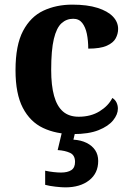

<svg xmlns="http://www.w3.org/2000/svg" viewBox="-20 -569 567 829"><path d="M295 10Q222 10 166 -16.5Q110 -43 78.5 -103.5Q47 -164 47 -266Q47 -374 79.5 -435.5Q112 -497 167.5 -523Q223 -549 292 -549Q357 -549 401 -535Q445 -521 467.5 -497.5Q490 -474 490 -444Q490 -423 479.5 -403.5Q469 -384 441 -371.5Q413 -359 361 -359Q361 -394 355 -423Q349 -452 335 -470Q321 -488 296 -488Q267 -488 245.5 -468.5Q224 -449 212.5 -401Q201 -353 201 -267Q201 -200 213.5 -155Q226 -110 252 -87.5Q278 -65 320 -65Q372 -65 410 -88.5Q448 -112 465 -146Q477 -139 483 -126.5Q489 -114 489 -100Q489 -75 468.5 -49.5Q448 -24 405.5 -7Q363 10 295 10ZM262 240Q246 240 219.5 237Q193 234 175 229V168Q193 172 211.5 174Q230 176 243 176Q272 176 288 165.5Q304 155 304 130Q304 101 282.5 91Q261 81 229 79L250 -9H307L297 34Q330 36 354 48Q378 60 391 79.5Q404 99 404 126Q404 179 365 209.5Q326 240 262 240Z"/></svg>

Font: Noto Serif Kannada
Style: Bold
Weight: 700
Version: Version 2.003